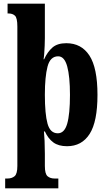

<svg xmlns="http://www.w3.org/2000/svg" viewBox="-20 -780 584 1040"><path d="M8 240V187H20Q44 187 59 174.5Q74 162 74 119V-636Q74 -683 61 -695Q48 -707 27 -707H21V-760H223V-573Q223 -555 222 -532Q221 -509 219.5 -489Q218 -469 216 -459H219Q237 -499 264 -522.5Q291 -546 339 -546Q421 -546 464.5 -479Q508 -412 508 -266Q508 -121 465.5 -54.5Q423 12 343 12Q297 12 269 -8.5Q241 -29 223 -68H218Q220 -50 221.5 -16.5Q223 17 223 53V119Q223 162 237.5 174.5Q252 187 276 187H296V240ZM293 -58Q329 -58 344 -110Q359 -162 359 -266Q359 -366 344 -420.5Q329 -475 295 -475Q252 -475 237.5 -419.5Q223 -364 223 -267Q223 -162 237.5 -110Q252 -58 293 -58Z"/></svg>

Font: Noto Serif ExtraCondensed ExtraBold
Style: Regular
Weight: 800
Width: 2
Designer: Monotype Design Team
Foundry: Monotype Imaging Inc.
Version: Version 2.013; ttfautohint (v1.8.4.7-5d5b)